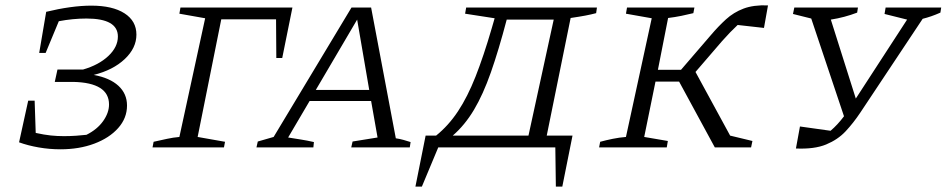

<svg xmlns="http://www.w3.org/2000/svg" viewBox="-20 -549 3525 715"><path d="M51 -19 85 -174H109L113 -54Q145 -47 169 -44.5Q193 -42 218 -42Q240 -42 263 -43.5Q286 -45 302 -47Q342 -67 364 -98Q386 -129 386 -160Q386 -241 253 -244H184L194 -290H289Q348 -307 383.5 -340.5Q419 -374 419 -413Q419 -480 302 -480Q277 -480 251 -477.5Q225 -475 199 -470L150 -352H126L152 -505Q197 -516 240 -522Q283 -528 320 -528Q399 -528 443.5 -499.5Q488 -471 488 -420Q488 -370 444.5 -329Q401 -288 329 -270Q389 -259 421 -229.5Q453 -200 453 -156Q453 -109 420 -72Q387 -35 331 -14Q275 7 205 7Q164 7 124 0Q84 -7 51 -19Z M1069 -521 1031 -333H1009L1008 -477H804L716 -39L818 -21L814 0H548L552 -21Q579 -27 602 -32Q625 -37 648 -39L744 -481L648 -498L652 -521Z M1454 -34Q1468 -32 1482.5 -28Q1497 -24 1509 -20L1506 0H1288L1293 -22L1386 -37L1362 -173H1133L1053 -37Q1077 -33 1100 -29.5Q1123 -26 1149 -20L1147 0H935L940 -22L999 -39L1289 -521H1362ZM1156 -214H1355L1310 -476Z M1527 146 1565 -44H1604Q1650 -81 1685.5 -134.5Q1721 -188 1751 -264Q1781 -340 1811 -443L1822 -481L1712 -498L1716 -521H2203L2200 -500Q2181 -495 2160 -491Q2139 -487 2105 -482L2016 -44H2112L2074 146H2050L2048 0H1612L1551 146ZM1867 -476Q1837 -362 1808 -279.5Q1779 -197 1745 -140Q1711 -83 1666 -44H1948L2042 -476Z M2211 0 2215 -21Q2237 -27 2261.5 -32Q2286 -37 2311 -39L2407 -481L2311 -498L2315 -521H2566L2562 -500Q2542 -495 2517.5 -490Q2493 -485 2468 -482L2430 -289H2516L2627 -418Q2655 -451 2683.5 -477Q2712 -503 2749 -517Q2786 -531 2840 -529L2825 -445L2727 -456Q2714 -444 2699.5 -429Q2685 -414 2669 -396L2570 -281L2699 -44L2782 -24L2777 0H2642L2509 -245H2421L2379 -39L2467 -24L2463 0Z M2944 4 2959 -78 3073 -62Q3099 -84 3123 -116L3001 -480L2933 -497L2938 -521H3175L3172 -502Q3125 -484 3074 -476L3167 -182L3358 -476L3274 -497L3278 -521H3485L3482 -502Q3464 -494 3448 -488.5Q3432 -483 3416 -479L3184 -130Q3158 -91 3129 -60Q3100 -29 3056.5 -11Q3013 7 2944 4Z"/></svg>

Font: Piazzolla SC Light
Style: Italic
Weight: 300
Italic angle: -11.3°
Designer: Juan Pablo del Peral
Foundry: Huerta Tipografica
Version: Version 1.330